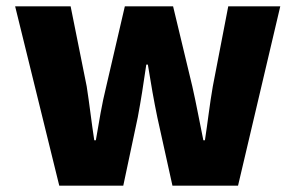

<svg xmlns="http://www.w3.org/2000/svg" viewBox="-20 -589 937 609"><path d="M168 0H371L417 -217C427 -270 435 -322 444 -384H449C459 -322 468 -270 479 -217L527 0H735L869 -569H704L655 -315C645 -258 639 -202 630 -144H625C613 -202 603 -258 590 -315L529 -569H376L317 -315C303 -259 294 -202 284 -144H279C270 -202 264 -258 255 -315L204 -569H28Z"/></svg>

Font: Noto Sans HK Black
Style: Regular
Weight: 900
Designer: Ryoko NISHIZUKA 西塚涼子 (kana, bopomofo & ideographs); Paul D. Hunt (Latin, Greek & Cyrillic); Sandoll Communications 산돌커뮤니
Foundry: Adobe
Version: Version 2.004;hotconv 1.0.118;makeotfexe 2.5.65603